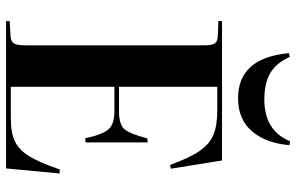

<svg xmlns="http://www.w3.org/2000/svg" viewBox="-196 -804 1000 649"><g transform="rotate(90 304.5 -480.0)"><path d="M313 -784.2Q175.8 -784.2 160.2 -956.1L172.9 -959Q192.9 -913.6 227.3 -893.3Q261.7 -873 316.9 -873Q422.4 -873 458 -960L471.2 -958Q464.4 -877.9 424.1 -831.1Q383.8 -784.2 313 -784.2ZM51.8 0V-12.2L103 -15.1Q121.6 -16.6 127.7 -27.3Q133.8 -38.1 133.8 -67.9V-669.9Q133.8 -695.8 127.2 -705.6Q120.6 -715.3 100.1 -715.8L51.8 -717.8V-730H522.9L550.8 -557.1L538.1 -554.2Q513.7 -621.1 490.5 -654.5Q467.3 -688 436.3 -700.9Q405.3 -713.9 353 -713.9H273.9V-381.8H356.9Q399.9 -381.8 416 -398.9Q432.1 -416 448.2 -477.1L461.9 -479V-269L448.2 -267.1Q435.1 -326.7 417.5 -346.4Q399.9 -366.2 356.9 -366.2H273.9V-16.1H380.9Q429.7 -16.1 458.5 -30Q487.3 -43.9 508.3 -77.9Q529.3 -111.8 553.2 -181.2H566.9L549.8 0Z"/></g></svg>

Font: Display Semibold
Style: Regular
Weight: 600
Designer: Latin by Veronika Burian and Jose Scaglione. Greek by Irene Vlachou. Cyrillic by Vera Evstafieva.
Foundry: TypeTogether
Version: Version 3.002